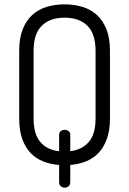

<svg xmlns="http://www.w3.org/2000/svg" viewBox="-20 -751 592 880"><path d="M277 109Q267 109 259 103Q251 97 251 84V5Q212 2 178.5 -11Q145 -24 120.5 -49.5Q96 -75 82 -114Q68 -153 68 -208V-518Q68 -576 84 -616.5Q100 -657 128 -682.5Q156 -708 194 -719.5Q232 -731 276 -731Q320 -731 358 -719.5Q396 -708 424 -682.5Q452 -657 468 -616.5Q484 -576 484 -518V-208Q484 -154 470 -115Q456 -76 432 -50.5Q408 -25 374.5 -11.5Q341 2 302 5V84Q302 97 294 103Q286 109 277 109ZM418 -518Q418 -596 380.5 -633Q343 -670 276 -670Q209 -670 171.5 -633Q134 -596 134 -518V-208Q134 -137 164.5 -100.5Q195 -64 251 -58V-132Q251 -145 259 -150.5Q267 -156 277 -156Q286 -156 294 -150.5Q302 -145 302 -132V-58Q357 -65 387.5 -101Q418 -137 418 -208Z"/></svg>

Font: Dosis
Style: Book
Weight: 400
Designer: EdgarTolentino, PabloImpallari, IginoMarini
Foundry: EdgarTolentino, PabloImpallari, IginoMarini
Version: Version 1.007